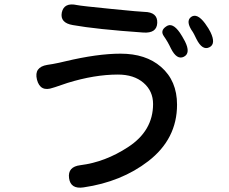

<svg xmlns="http://www.w3.org/2000/svg" viewBox="-20 -804 1040 873"><path d="M360 48Q301 57 294 6Q287 -46 346 -53Q458 -67 562 -135Q676 -209 676 -331Q676 -390 632.5 -427.5Q589 -465 516 -465Q410 -465 287 -427Q259 -418 231 -408L221 -405Q163 -384 148 -442Q134 -499 195 -509L220 -513Q248 -518 276 -525Q423 -560 528 -560Q643 -560 712 -500Q785 -437 785 -328Q785 -172 654 -71Q532 23 360 48ZM816 -546Q784 -530 757 -584Q743 -614 725 -639.5Q707 -665 736 -684Q764 -704 798 -655Q807 -642 821 -616Q848 -562 816 -546ZM932 -589Q900 -573 873 -627Q860 -654 857 -658Q822 -707 849 -727Q876 -746 912 -698Q930 -673 937 -658Q963 -604 932 -589ZM695 -700Q693 -652 632 -656Q417 -671 311 -690Q252 -700 261 -747Q271 -794 330 -781Q348 -777 490 -763Q621 -750 636 -750Q697 -749 695 -700Z"/></svg>

Font: Resource Han Rounded TW Medium
Style: Regular
Weight: 500
Designer: Cyano Hao (round all glyphs); Ryoko NISHIZUKA 西塚涼子 (kana, bopomofo & ideographs); Paul D. Hunt (Latin, Greek & Cyrillic)
Foundry: Cyano Hao
Version: 0.990